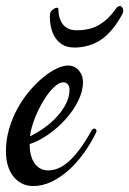

<svg xmlns="http://www.w3.org/2000/svg" viewBox="-54 -606 432 641"><path d="M266.1 -162.1Q248.5 -126 225.1 -93.8Q201.7 -61.5 174.6 -37.4Q147.5 -13.2 117.4 1Q87.4 15.1 57.1 15.1Q35.2 15.1 18.1 6.1Q1 -2.9 -10.7 -18.6Q-22.5 -34.2 -28.3 -55.2Q-34.2 -76.2 -34.2 -100.1Q-34.2 -139.6 -23.4 -176.3Q-12.7 -212.9 4.9 -244.6Q22.5 -276.4 44.9 -302.7Q67.4 -329.1 90.3 -347.9Q113.3 -366.7 135 -377Q156.7 -387.2 172.9 -387.2Q185.1 -387.2 194.6 -382.3Q204.1 -377.4 210.4 -369.4Q216.8 -361.3 220 -351.6Q223.1 -341.8 223.1 -332Q223.1 -302.2 207.5 -270.3Q191.9 -238.3 166.5 -209.7Q141.1 -181.2 109.4 -158.4Q77.6 -135.7 44.9 -125Q44.9 -106.9 48.6 -91.1Q52.2 -75.2 59.8 -63.2Q67.4 -51.3 79.1 -44.2Q90.8 -37.1 106.9 -37.1Q123 -37.1 139.6 -43.7Q156.2 -50.3 174.1 -65.7Q191.9 -81.1 210.9 -106.4Q230 -131.8 251 -168.9Q255.9 -176.8 259.8 -176.8Q263.2 -176.8 265.6 -174.8Q268.1 -172.9 268.1 -168.9Q268.1 -166 266.1 -162.1ZM157.2 -331.1Q143.1 -331.1 125.7 -314.5Q108.4 -297.9 92.3 -271.7Q76.2 -245.6 63.2 -213.6Q50.3 -181.6 45.9 -150.9Q69.8 -162.1 93.5 -179Q117.2 -195.8 136 -216.3Q154.8 -236.8 166.5 -260Q178.2 -283.2 178.2 -307.1Q178.2 -316.9 172.9 -324Q167.5 -331.1 157.2 -331.1ZM113.3 -562Q113.8 -564.9 116.2 -568.1Q118.7 -571.3 122.1 -574Q125.5 -576.7 129.4 -578.4Q133.3 -580.1 136.2 -580.1Q141.1 -580.1 141.1 -575.2Q141.1 -574.7 141.1 -569.3Q141.1 -564 142.6 -556.2Q144 -548.3 147.5 -539.3Q150.9 -530.3 157.5 -522.7Q164.1 -515.1 175 -510Q186 -504.9 202.1 -504.9Q248 -504.9 279.1 -524.2Q310.1 -543.5 331.5 -575.2Q338.4 -585.9 346.2 -585.9Q351.1 -585.9 354.2 -581.1Q357.4 -576.2 357.4 -569.8Q357.4 -567.4 356.9 -565.4Q356.4 -563.5 355.5 -561Q323.7 -501 284.2 -474.1Q244.6 -447.3 194.3 -447.3Q169.4 -447.3 153.6 -457.5Q137.7 -467.8 128.7 -483.2Q119.6 -498.5 116 -516.6Q112.3 -534.7 112.3 -550.3Q112.3 -553.2 112.8 -556.2Q113.3 -559.1 113.3 -562Z"/></svg>

Font: Mervale Script
Style: Regular
Weight: 400
Designer: Astigmatic (AOETI)
Foundry: Astigmatic (AOETI)
Version: Version 1.000